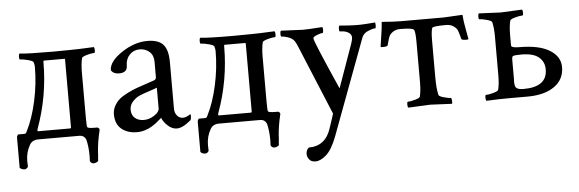

<svg xmlns="http://www.w3.org/2000/svg" viewBox="-45 -564 2784 923"><g transform="rotate(-5 1347.5 -102.5)"><path d="M285.2 -375H184.6Q182.6 -375 182.6 -368.2Q182.6 -204.1 127 -51.8Q125 -43.9 125 -42Q125 -39.1 129.9 -39.1H282.2Q287.1 -39.1 287.1 -43.9V-368.2Q287.1 -375 285.2 -375ZM233.4 -414.1Q247.1 -414.1 277.8 -414.6Q308.6 -415 322.3 -415Q349.6 -415 429.7 -418.9Q433.6 -415 433.6 -402.8Q433.6 -390.6 429.7 -390.6Q417 -390.6 394 -384.3Q371.1 -377.9 369.1 -371.1Q362.3 -342.8 362.3 -302.7V-85.9Q362.3 -41 365.2 -38.1Q368.2 -32.2 400.4 -32.2H414.1Q422.9 -27.3 422.9 -23.4V-18.6Q409.2 38.1 406.2 85Q406.2 97.7 405.3 102.5Q403.3 118.2 403.3 127.9Q395.5 137.7 378.9 137.7Q375 137.7 369.6 133.8Q364.3 129.9 363.3 125Q364.3 117.2 364.3 99.6Q364.3 56.6 355.5 21.5Q346.7 0 323.2 0H126Q96.7 0 84 21.5Q63.5 56.6 63.5 99.6Q63.5 117.2 64.5 125Q63.5 129.9 58.1 133.8Q52.7 137.7 48.8 137.7Q32.2 137.7 24.4 127.9V-16.6Q24.4 -25.4 31.2 -32.2H61.5Q69.3 -32.2 73.2 -43Q102.5 -99.6 121.1 -183.1Q139.6 -266.6 139.6 -349.6Q139.6 -357.4 135.7 -371.1Q133.8 -377.9 108.9 -384.3Q84 -390.6 71.3 -390.6Q67.4 -390.6 67.4 -402.8Q67.4 -415 71.3 -418.9Q111.3 -414.1 233.4 -414.1Z M714.8 -97.7V-198.2Q707 -194.3 676.8 -184.6Q646.5 -174.8 629.4 -167.5Q612.3 -160.2 596.2 -143.1Q580.1 -126 580.1 -103.5Q580.1 -77.1 596.7 -63Q613.3 -48.8 639.6 -48.8Q666 -48.8 690.4 -64.9Q714.8 -81.1 714.8 -97.7ZM688.5 -425.8Q742.2 -425.8 765.1 -399.9Q788.1 -374 788.1 -315.4V-90.8Q788.1 -70.3 799.3 -56.6Q810.5 -43 828.1 -43Q842.8 -43 863.3 -56.6Q866.2 -56.6 866.2 -48.8Q866.2 -35.2 862.3 -28.3Q822.3 5.9 793.9 5.9Q771.5 5.9 751 -12.7Q730.5 -31.2 722.7 -51.8Q721.7 -51.8 715.3 -45.4Q709 -39.1 698.2 -30.8Q687.5 -22.5 673.3 -13.7Q659.2 -4.9 640.1 1Q621.1 6.8 601.6 6.8Q556.6 6.8 527.3 -17.1Q498 -41 498 -88.9Q498 -110.4 508.8 -129.4Q519.5 -148.4 534.2 -160.6Q548.8 -172.9 574.2 -185.5Q599.6 -198.2 617.7 -204.6Q635.7 -210.9 665 -220.7Q694.3 -230.5 705.1 -234.4Q714.8 -238.3 714.8 -250V-323.2Q714.8 -354.5 695.3 -371.6Q675.8 -388.7 648.4 -388.7Q619.1 -388.7 599.6 -368.2Q580.1 -347.7 580.1 -315.4Q580.1 -282.2 540 -282.2Q512.7 -282.2 502 -300.8Q502 -342.8 564 -384.3Q626 -425.8 688.5 -425.8Z M1157.2 -375H1056.6Q1054.7 -375 1054.7 -368.2Q1054.7 -204.1 999 -51.8Q997.1 -43.9 997.1 -42Q997.1 -39.1 1002 -39.1H1154.3Q1159.2 -39.1 1159.2 -43.9V-368.2Q1159.2 -375 1157.2 -375ZM1105.5 -414.1Q1119.1 -414.1 1149.9 -414.6Q1180.7 -415 1194.3 -415Q1221.7 -415 1301.8 -418.9Q1305.7 -415 1305.7 -402.8Q1305.7 -390.6 1301.8 -390.6Q1289.1 -390.6 1266.1 -384.3Q1243.2 -377.9 1241.2 -371.1Q1234.4 -342.8 1234.4 -302.7V-85.9Q1234.4 -41 1237.3 -38.1Q1240.2 -32.2 1272.5 -32.2H1286.1Q1294.9 -27.3 1294.9 -23.4V-18.6Q1281.2 38.1 1278.3 85Q1278.3 97.7 1277.3 102.5Q1275.4 118.2 1275.4 127.9Q1267.6 137.7 1251 137.7Q1247.1 137.7 1241.7 133.8Q1236.3 129.9 1235.4 125Q1236.3 117.2 1236.3 99.6Q1236.3 56.6 1227.5 21.5Q1218.8 0 1195.3 0H998Q968.8 0 956.1 21.5Q935.5 56.6 935.5 99.6Q935.5 117.2 936.5 125Q935.5 129.9 930.2 133.8Q924.8 137.7 920.9 137.7Q904.3 137.7 896.5 127.9V-16.6Q896.5 -25.4 903.3 -32.2H933.6Q941.4 -32.2 945.3 -43Q974.6 -99.6 993.2 -183.1Q1011.7 -266.6 1011.7 -349.6Q1011.7 -357.4 1007.8 -371.1Q1005.9 -377.9 981 -384.3Q956.1 -390.6 943.4 -390.6Q939.5 -390.6 939.5 -402.8Q939.5 -415 943.4 -418.9Q983.4 -414.1 1105.5 -414.1Z M1418 152.3Q1499 152.3 1525.4 68.4Q1530.3 53.7 1537.1 33.2Q1543.9 12.7 1547.9 0L1408.2 -336.9Q1398.4 -361.3 1388.7 -370.1Q1379.9 -378.9 1361.8 -384.8Q1343.8 -390.6 1333 -390.6Q1329.1 -390.6 1329.1 -403.3Q1329.1 -415 1333 -418.9Q1433.6 -414.1 1438.5 -414.1Q1455.1 -414.1 1469.2 -415Q1483.4 -416 1501.5 -417Q1519.5 -418 1533.2 -418.9Q1535.2 -413.1 1535.2 -404.3Q1535.2 -390.6 1531.2 -390.6Q1523.4 -390.6 1505.4 -383.8Q1487.3 -377 1485.4 -370.1V-368.2Q1485.4 -353.5 1589.8 -118.2L1664.1 -327.1Q1670.9 -347.7 1670.9 -356.4Q1670.9 -372.1 1655.8 -381.3Q1640.6 -390.6 1615.2 -390.6Q1611.3 -390.6 1611.3 -403.3Q1611.3 -415 1615.2 -418.9Q1627.9 -418 1653.8 -416Q1679.7 -414.1 1702.1 -414.1Q1723.6 -414.1 1749 -416Q1774.4 -418 1787.1 -418.9Q1789.1 -413.1 1789.1 -404.3Q1789.1 -390.6 1785.2 -390.6Q1772.5 -390.6 1750.5 -381.3Q1728.5 -372.1 1720.7 -352.5L1546.9 113.3Q1523.4 173.8 1495.6 197.8Q1467.8 221.7 1444.3 221.7Q1423.8 221.7 1414.1 209Q1404.3 196.3 1404.3 183.6Q1404.3 162.1 1418 152.3Z M1977.5 -113.3V-306.6Q1977.5 -358.4 1970.7 -367.2Q1964.8 -377 1905.3 -377Q1883.8 -377 1869.6 -367.2Q1855.5 -357.4 1851.1 -347.2Q1846.7 -336.9 1842.8 -321.8Q1838.9 -306.6 1837.9 -303.7Q1835 -297.9 1814.5 -297.9Q1803.7 -297.9 1803.7 -300.8Q1803.7 -304.7 1810.5 -346.7Q1817.4 -388.7 1819.3 -418.9Q1877 -414.1 1912.1 -414.1H2119.1L2209 -418.9Q2210.9 -388.7 2219.2 -346.2Q2227.5 -303.7 2227.5 -300.8Q2227.5 -297.9 2216.8 -297.9Q2196.3 -297.9 2193.4 -303.7Q2192.4 -306.6 2188.5 -321.8Q2184.6 -336.9 2180.2 -347.2Q2175.8 -357.4 2161.6 -367.2Q2147.5 -377 2126 -377Q2060.5 -377 2058.6 -368.2Q2052.7 -351.6 2052.7 -308.6V-131.8Q2052.7 -75.2 2060.5 -44.9Q2062.5 -38.1 2085.9 -31.7Q2109.4 -25.4 2119.1 -25.4Q2122.1 -25.4 2123 -13.7Q2124 -2 2122.1 2.9Q2024.4 -2 2017.6 -2Q2010.7 -2 1911.1 2.9Q1907.2 -1 1907.2 -13.2Q1907.2 -25.4 1911.1 -25.4Q1922.9 -25.4 1945.8 -31.7Q1968.8 -38.1 1970.7 -44.9Q1977.5 -73.2 1977.5 -113.3Z M2474.6 -204.1Q2440.4 -204.1 2433.6 -200.2Q2428.7 -197.3 2428.7 -182.6V-91.8Q2425.8 -52.7 2437.5 -45.9Q2446.3 -38.1 2470.7 -38.1Q2585 -38.1 2585 -123Q2585 -159.2 2558.6 -181.6Q2532.2 -204.1 2474.6 -204.1ZM2392.6 -414.1Q2395.5 -414.1 2496.1 -418.9Q2500 -415 2500 -402.8Q2500 -390.6 2496.1 -390.6Q2483.4 -390.6 2460.4 -384.3Q2437.5 -377.9 2435.5 -371.1Q2428.7 -342.8 2428.7 -302.7V-252Q2428.7 -240.2 2466.8 -240.2Q2563.5 -240.2 2613.8 -209Q2664.1 -177.7 2664.1 -127Q2664.1 -67.4 2616.2 -33.7Q2568.4 0 2486.3 0H2393.6Q2348.6 0 2288.1 2.9Q2284.2 -1 2284.2 -13.2Q2284.2 -25.4 2288.1 -25.4Q2300.8 -25.4 2323.7 -31.7Q2346.7 -38.1 2348.6 -44.9Q2355.5 -73.2 2355.5 -113.3V-302.7Q2355.5 -342.8 2348.6 -371.1Q2346.7 -377.9 2323.7 -384.3Q2300.8 -390.6 2288.1 -390.6Q2284.2 -390.6 2284.2 -402.8Q2284.2 -415 2288.1 -418.9Q2387.7 -414.1 2392.6 -414.1Z"/></g></svg>

Font: Crimson Text
Style: Roman
Weight: 400
Version: Version 0.13